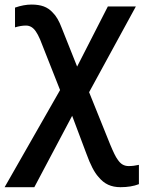

<svg xmlns="http://www.w3.org/2000/svg" viewBox="-39 -569 624 830"><path d="M220.7 -179.7 134.3 -398.4Q124.5 -420.9 116.2 -432.6Q99.1 -458.5 73.2 -458.5Q51.3 -458.5 25.9 -450.7V-536.1Q64 -549.3 97.2 -549.3Q127.9 -549.3 149.9 -541.3Q171.9 -533.2 188.5 -515.1Q210.9 -493.7 228 -447.8L294.4 -281.2L427.2 -541H548.3L346.2 -170.4L437.5 56.2Q458 105.5 468.8 119.6Q479 135.3 490.7 142.1Q502.4 148.9 517.1 148.9Q539.1 148.9 561.5 143.6V227.1Q527.8 240.2 481.9 240.2Q451.7 240.2 428.5 229.5Q405.3 218.8 386.7 195.8Q360.4 167.5 334 94.2L272.9 -68.4L109.4 240.2H-19Z"/></svg>

Font: Viking Open Sans Light
Style: Bold
Weight: 600
Foundry: Ascender Corporation
Version: Version 2.001